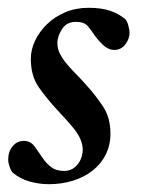

<svg xmlns="http://www.w3.org/2000/svg" viewBox="-20 -466 376 492"><path d="M207 -446Q240 -446 262 -438.5Q284 -431 301 -417Q306 -412 309 -400Q312 -388 312 -383Q312 -366 301 -352Q290 -338 273 -338Q258 -338 245 -350Q232 -362 222 -376Q213 -390 204 -400Q195 -410 174 -410Q151 -410 139 -391.5Q127 -373 127 -356Q127 -341 134 -327.5Q141 -314 152.5 -300.5Q164 -287 177 -274Q190 -261 202 -247Q224 -223 243.5 -194Q263 -165 263 -124Q263 -94 251 -70Q239 -46 217.5 -29Q196 -12 167 -3Q138 6 105 6Q80 6 55.5 -1Q31 -8 12 -24Q8 -29 4.5 -39Q1 -49 1 -57Q1 -78 12.5 -91.5Q24 -105 41 -105Q58 -105 68 -91.5Q78 -78 90 -60Q99 -47 111.5 -37.5Q124 -28 144 -28Q157 -28 166 -33.5Q175 -39 181 -47.5Q187 -56 189.5 -65.5Q192 -75 192 -82Q192 -96 186 -109.5Q180 -123 170 -135.5Q160 -148 148.5 -160.5Q137 -173 126 -185Q101 -212 80 -241.5Q59 -271 59 -315Q59 -339 70 -362Q81 -385 100.5 -404Q120 -423 147 -434.5Q174 -446 207 -446Z"/></svg>

Font: Vermiglione Medium
Style: Italic
Weight: 500
Italic angle: -11°
Version: Version 1.000